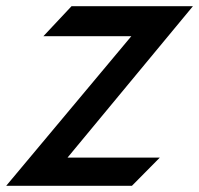

<svg xmlns="http://www.w3.org/2000/svg" viewBox="-22 -600 643 620"><path d="M-2 0H404L494 -91H196L601 -580H209L118 -483H402Z"/></svg>

Font: Charger Sport
Style: BlkNrwObl
Weight: 900
Designer: Jasper
Foundry: Cannot Into Space Fonts
Version: Version 1.1